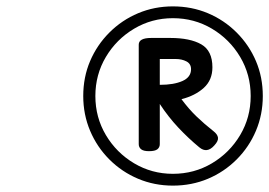

<svg xmlns="http://www.w3.org/2000/svg" viewBox="-20 -1135 844 602"><path d="M522 -553Q464 -553 413 -574.5Q362 -596 323 -635Q284 -674 262.5 -725Q241 -776 241 -834Q241 -893 262.5 -943.5Q284 -994 323 -1033Q362 -1072 413 -1093.5Q464 -1115 522 -1115Q581 -1115 632 -1093.5Q683 -1072 722 -1033Q761 -994 782.5 -943.5Q804 -893 804 -834Q804 -776 782.5 -725Q761 -674 722 -635Q683 -596 632 -574.5Q581 -553 522 -553ZM522 -590Q589 -590 644.5 -623Q700 -656 733 -711.5Q766 -767 766 -834Q766 -901 733 -956.5Q700 -1012 644.5 -1045Q589 -1078 522 -1078Q456 -1078 400.5 -1045Q345 -1012 312 -956.5Q279 -901 279 -834Q279 -767 312 -711.5Q345 -656 400.5 -623Q456 -590 522 -590ZM447 -661Q430 -661 422.5 -667Q415 -673 415 -683V-995Q415 -1016 454 -1016H514Q576 -1016 611 -996Q646 -976 646 -924Q646 -884 619 -859.5Q592 -835 549 -824Q572 -793 596.5 -769.5Q621 -746 649 -724Q662 -714 663.5 -703.5Q665 -693 652 -679Q629 -653 605 -673Q571 -701 539.5 -734.5Q508 -768 481 -809V-683Q481 -673 473.5 -667Q466 -661 447 -661ZM481 -869Q525 -869 552 -881Q579 -893 579 -918Q579 -935 564.5 -942.5Q550 -950 531 -950H481Z"/></svg>

Font: Playwrite AU VIC
Style: Regular
Weight: 400
Designer: Veronika Burian, José Scaglione
Foundry: TypeTogether
Version: Version 1.002